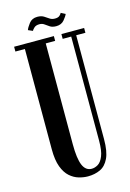

<svg xmlns="http://www.w3.org/2000/svg" viewBox="-125 -874 639 947"><g transform="rotate(-15 195.0 -400.5)"><path d="M203 12Q181 12 156.8 5Q132.5 -2 111.5 -20.5Q90.5 -39 77.5 -73.5Q64.5 -108 64.5 -163.5V-675.5H16V-700H219V-675.5H171V-160.5Q171 -88 185.2 -53.8Q199.5 -19.5 230.5 -19.5Q246.5 -19.5 262.8 -29.2Q279 -39 290 -66Q301 -93 301 -144V-675.5H257.5V-700H373.5V-675.5H326.5V-145Q326.5 -82 310.2 -48Q294 -14 266 -1Q238 12 203 12ZM243.5 -744Q224 -744 212 -751.8Q200 -759.5 189.8 -767.2Q179.5 -775 165 -775Q147 -775 137.5 -765.8Q128 -756.5 126 -751.5L103 -761.5Q107 -774 122 -793.5Q137 -813 164 -813Q184 -813 196.8 -805.2Q209.5 -797.5 220.2 -789.8Q231 -782 247 -782Q263.5 -782 271.2 -789.2Q279 -796.5 281 -802L303.5 -790.5Q300 -780.5 285 -762.2Q270 -744 243.5 -744Z"/></g></svg>

Font: Imbue 50pt SemiBold
Style: Regular
Weight: 600
Designer: Tyler Finck
Foundry: Etcetera Type Company
Version: Version 1.102; ttfautohint (v1.8.3)